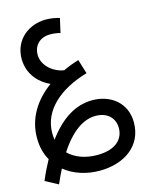

<svg xmlns="http://www.w3.org/2000/svg" viewBox="-146 -731 847 1093"><g transform="rotate(-15 277.0 -184.0)"><path d="M63 279C76 249 89 221 102 196C157 241 231 264 308 264C452 264 566 187 566 48C566 -69 476 -134 371 -135C269 -135 182 -79 104 27C102 14 101 1 101 -13C101 -148 216 -245 378 -292L352 -376C319 -366 289 -355 260 -341C211 -346 136 -392 136 -466C136 -515 170 -559 234 -559C259 -559 280 -555 294 -551L313 -635C291 -641 264 -647 233 -647C132 -647 42 -579 42 -465C43 -368 108 -311 164 -286C68 -216 9 -120 10 -7C10 44 22 89 43 125C24 160 5 198 -12 239ZM364 -44C430 -44 475 -5 475 57C475 117 432 174 317 174C249 174 189 153 149 113C220 4 293 -44 364 -44Z"/></g></svg>

Font: Noto Sans Arabic UI XCn Md
Style: Regular
Weight: 500
Width: 2
Designer: Monotype Design Team, Nadine Chahine and Nizar Qandah
Foundry: Monotype Imaging Inc.
Version: Version 2.010